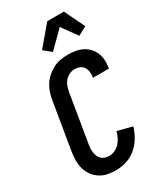

<svg xmlns="http://www.w3.org/2000/svg" viewBox="-241 -1066 982 1160"><g transform="rotate(-30 250.0 -486.0)"><path d="M209 8Q179 8 150 2Q121 -4 97.5 -19.5Q74 -35 57.5 -58Q41 -81 33.5 -109Q26 -137 26.5 -167Q27 -197 32 -228L86 -552Q90 -578 98.5 -603Q107 -628 121.5 -650.5Q136 -673 157 -691.5Q178 -710 202 -722Q226 -734 252.5 -738.5Q279 -743 304 -743Q330 -743 355 -739Q380 -735 402.5 -724Q425 -713 442 -695.5Q459 -678 469 -655.5Q479 -633 481 -607.5Q483 -582 479 -555L477 -546H366L367 -551Q370 -569 367.5 -587Q365 -605 356 -619Q347 -633 330.5 -640Q314 -647 296 -647Q276 -647 257 -637.5Q238 -628 225 -611.5Q212 -595 206 -575.5Q200 -556 197 -537L143 -212Q140 -197 139.5 -182.5Q139 -168 141 -154Q143 -140 149 -127Q155 -114 165 -105Q175 -96 188.5 -92Q202 -88 217 -88Q237 -88 256.5 -97Q276 -106 290.5 -122Q305 -138 314 -157Q323 -176 328 -196L431 -170Q420 -134 400 -100Q380 -66 349.5 -40.5Q319 -15 282 -3.5Q245 8 209 8ZM235 -802 183 -844 298 -980H414L482 -839L422 -807L346 -912Z"/></g></svg>

Font: Iosevka Term Curly
Style: Bold Italic
Weight: 700
Italic angle: -9°
Designer: Belleve Invis
Foundry: Belleve Invis
Version: Version 32.3.0